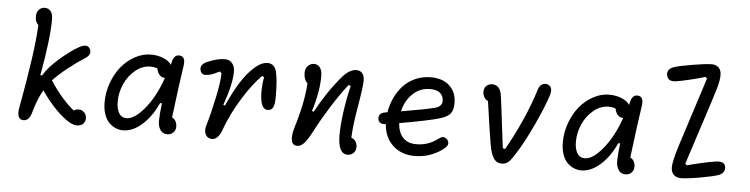

<svg xmlns="http://www.w3.org/2000/svg" viewBox="-48 -1014 5056 1294"><g transform="rotate(5 2480.0 -367.0)"><path d="M133.5 2Q107.5 2 99.2 -20.5Q91 -43 97.5 -76.5Q170 -467.5 177.5 -645.5Q155.5 -664 155.5 -701.5Q155.5 -731 171.8 -748Q188 -765 211 -765Q236.5 -765 251.2 -746.5Q266 -728 266 -691Q266 -558.5 220 -310H232.5Q265.5 -366.5 338 -429.2Q410.5 -492 465.5 -522Q518.5 -550 536.5 -516.5Q557.5 -477.5 504.5 -446.5Q456.5 -416.5 397.8 -369.8Q339 -323 301 -282Q382 -159 465.5 -92Q479 -102.5 499.5 -102.5Q520.5 -102.5 536 -86.2Q551.5 -70 551.5 -47.5Q551.5 -24.5 536.8 -9.5Q522 5.5 492.5 5.5Q461.5 5.5 415.8 -28.8Q370 -63 327.8 -110.2Q285.5 -157.5 249.5 -210.5Q214 -149 190 -63.5Q180.5 -28.5 166.8 -13.2Q153 2 133.5 2Z M807.5 11.5Q781.5 11.5 757.5 1.5Q733.5 -8.5 713 -28.8Q692.5 -49 680 -84.5Q667.5 -120 667.5 -166Q667.5 -234.5 691 -298.8Q714.5 -363 753.2 -410Q792 -457 844.2 -485.2Q896.5 -513.5 951.5 -513.5Q996.5 -513.5 1035.2 -498Q1074 -482.5 1090.5 -456L1092 -463.5Q1097.5 -494.5 1110 -510.2Q1122.5 -526 1143.5 -524Q1186.5 -521 1176.5 -457Q1155 -315 1129.5 -103.5Q1145 -97.5 1154 -80.8Q1163 -64 1163 -44.5Q1163 -19.5 1147 -3.8Q1131 12 1106.5 12Q1076.5 12 1060 -11.5Q1043.5 -35 1043.5 -73Q1043.5 -116 1053 -193H1040.5Q998 -99 935 -43.8Q872 11.5 807.5 11.5ZM755 -178Q755 -130.5 772 -101.2Q789 -72 824 -72Q878.5 -72 946.5 -155Q1014.5 -238 1058.5 -365.5H1056Q1035 -365.5 1020.8 -381.8Q1006.5 -398 1002 -424Q979 -432.5 955.5 -432.5Q901.5 -432.5 854.5 -394.8Q807.5 -357 781.2 -298.5Q755 -240 755 -178Z M1397.5 16Q1372.5 10 1363.5 -14.8Q1354.5 -39.5 1364 -69.5Q1390.5 -160 1412.8 -266.5Q1435 -373 1435.5 -428.5L1424.5 -440.5Q1377.5 -417 1352 -411.5Q1339 -409.5 1327.8 -409Q1316.5 -408.5 1307 -415Q1297.5 -421.5 1293.5 -436Q1282 -476 1333 -497Q1399.5 -526 1449.5 -526Q1482.5 -526 1500.2 -503.8Q1518 -481.5 1518 -447.5Q1518 -363.5 1466 -218L1478 -215Q1516.5 -302.5 1558.2 -370Q1600 -437.5 1648.2 -481.5Q1696.5 -525.5 1739 -525.5Q1785 -525.5 1799.5 -474Q1813.5 -419 1813.5 -304Q1813.5 -257.5 1805 -236.2Q1796.5 -215 1777.5 -211.5Q1733.5 -202.5 1720.5 -263.5Q1713.5 -297 1714.5 -343.2Q1715.5 -389.5 1723.5 -428.5L1710 -435Q1649.5 -376.5 1581.2 -266Q1513 -155.5 1473.5 -44.5Q1461.5 -11.5 1441.8 5.2Q1422 22 1397.5 16Z M2329 43.5Q2264 43.5 2264 -85.5Q2264 -149 2276.2 -239.2Q2288.5 -329.5 2310.5 -421L2295.5 -425Q2240 -355 2181.5 -261Q2123 -167 2084 -91Q2055.5 -37 2033.5 -11.8Q2011.5 13.5 1985 13.5Q1968 13.5 1958.2 3Q1948.5 -7.5 1946.5 -25.2Q1944.5 -43 1947.2 -63.8Q1950 -84.5 1957 -107.5Q2011.5 -283 2018.5 -412.5Q1993 -434.5 1993 -481Q1993 -511.5 2010.5 -529Q2028 -546.5 2052.5 -546.5Q2077 -546.5 2092 -526.5Q2107 -506.5 2107 -469Q2107 -361.5 2065 -229.5L2077 -225.5Q2153 -366.5 2245.5 -474.5Q2294 -530 2339.5 -530Q2364.5 -530 2379.2 -513.8Q2394 -497.5 2394 -463.5Q2394 -421 2370.8 -286.5Q2347.5 -152 2345 -73Q2364 -67 2374.5 -50.8Q2385 -34.5 2385 -14Q2385 12 2369 27.8Q2353 43.5 2329 43.5Z M2780.5 12.5Q2690.5 12.5 2632.8 -41Q2575 -94.5 2568.5 -184.5H2568Q2545 -181 2530.8 -190Q2516.5 -199 2515.5 -217.5Q2514 -235.5 2524.5 -247.2Q2535 -259 2557.5 -262.5Q2560.5 -263 2572.5 -265Q2581 -317.5 2603 -364.2Q2625 -411 2658.8 -447.2Q2692.5 -483.5 2740.5 -504.5Q2788.5 -525.5 2844 -525.5Q2925 -525.5 2971.2 -482Q3017.5 -438.5 3017.5 -365Q3017.5 -317 2997 -293Q2976.5 -269 2925 -254.5Q2850 -232.5 2657.5 -199Q2662 -137 2693.5 -102.2Q2725 -67.5 2784.5 -67.5Q2865 -67.5 2928.5 -116Q2940.5 -124.5 2948.2 -128.2Q2956 -132 2965.8 -130.8Q2975.5 -129.5 2985.5 -120.5Q3000 -107 2999 -91.5Q2998 -76 2983.5 -62.5Q2949.5 -31 2895.8 -9.2Q2842 12.5 2780.5 12.5ZM2663 -279.5Q2821.5 -306 2886.5 -322.5Q2936.5 -334.5 2936.5 -373.5Q2936.5 -406 2914.2 -426Q2892 -446 2846.5 -446Q2776.5 -446 2727.8 -398.5Q2679 -351 2663 -279.5Z M3369 12.5Q3334.5 12.5 3315 -16.8Q3295.5 -46 3284.5 -109Q3271 -183.5 3241 -399.5Q3224 -406.5 3214.5 -423.2Q3205 -440 3205 -459Q3205 -484.5 3220.5 -499.5Q3236 -514.5 3259 -514.5Q3314.5 -514.5 3324 -443.5Q3331 -396.5 3346 -270.5Q3361 -144.5 3368 -91.5L3384 -87Q3507 -306 3568.5 -506Q3576.5 -532 3593.8 -542.2Q3611 -552.5 3631 -546Q3672 -532.5 3652.5 -471.5Q3623.5 -384 3566.8 -263.2Q3510 -142.5 3464 -70.5Q3436 -24.5 3417.2 -6Q3398.5 12.5 3369 12.5Z M3907.5 11.5Q3881.5 11.5 3857.5 1.5Q3833.5 -8.5 3813 -28.8Q3792.5 -49 3780 -84.5Q3767.5 -120 3767.5 -166Q3767.5 -234.5 3791 -298.8Q3814.5 -363 3853.2 -410Q3892 -457 3944.2 -485.2Q3996.5 -513.5 4051.5 -513.5Q4096.5 -513.5 4135.2 -498Q4174 -482.5 4190.5 -456L4192 -463.5Q4197.5 -494.5 4210 -510.2Q4222.5 -526 4243.5 -524Q4286.5 -521 4276.5 -457Q4255 -315 4229.5 -103.5Q4245 -97.5 4254 -80.8Q4263 -64 4263 -44.5Q4263 -19.5 4247 -3.8Q4231 12 4206.5 12Q4176.5 12 4160 -11.5Q4143.5 -35 4143.5 -73Q4143.5 -116 4153 -193H4140.5Q4098 -99 4035 -43.8Q3972 11.5 3907.5 11.5ZM3855 -178Q3855 -130.5 3872 -101.2Q3889 -72 3924 -72Q3978.5 -72 4046.5 -155Q4114.5 -238 4158.5 -365.5H4156Q4135 -365.5 4120.8 -381.8Q4106.5 -398 4102 -424Q4079 -432.5 4055.5 -432.5Q4001.5 -432.5 3954.5 -394.8Q3907.5 -357 3881.2 -298.5Q3855 -240 3855 -178Z M4579.5 5Q4550.5 5 4532.2 -12.8Q4514 -30.5 4514 -63Q4514 -101 4546.5 -207Q4563.5 -262 4626.5 -456.2Q4689.5 -650.5 4698 -678.5L4687 -689.5Q4650.5 -677.5 4585.8 -662Q4521 -646.5 4487 -642Q4440 -636.5 4429.5 -673.5Q4423.5 -695 4434 -711.8Q4444.5 -728.5 4470.5 -736.5Q4507.5 -748.5 4596 -763.2Q4684.5 -778 4723 -778Q4751.5 -778 4769.2 -760.2Q4787 -742.5 4787 -710.5Q4787 -671.5 4769 -611.5Q4750.5 -550 4679 -330.8Q4607.5 -111.5 4602.5 -95.5L4613.5 -84.5Q4650.5 -95.5 4712.5 -109.2Q4774.5 -123 4808 -127.5Q4863 -134.5 4871 -100.5Q4876 -78.5 4865.2 -62Q4854.5 -45.5 4830 -37.5Q4795 -25.5 4707.8 -10.2Q4620.5 5 4579.5 5Z"/></g></svg>

Font: Monaspace Radon
Style: Regular
Weight: 400
Designer: Riley Cran & the Lettermatic Team
Foundry: Lettermatic
Version: Version 1.000 (Monaspace Radon)